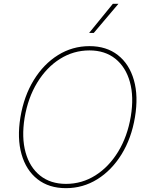

<svg xmlns="http://www.w3.org/2000/svg" viewBox="-20 -980 787 1010"><path d="M327.1 9.8Q237.3 9.8 177.2 -37.4Q117.2 -84.5 93.3 -168.7Q69.3 -252.9 87.4 -363.3Q106 -474.6 157.7 -558.8Q209.5 -643.1 285.2 -690.2Q360.8 -737.3 450.7 -737.3Q540 -737.3 600.1 -690.2Q660.2 -643.1 684.3 -558.8Q708.5 -474.6 689.9 -363.3Q671.4 -252.4 619.4 -168.2Q567.4 -84 491.9 -37.1Q416.5 9.8 327.1 9.8ZM327.1 -12.7Q411.1 -12.7 481.9 -57.4Q552.7 -102.1 601.6 -182.1Q650.4 -262.2 668 -367.2Q685.1 -470.7 663.3 -548.8Q641.6 -627 586.9 -670.9Q532.2 -714.8 450.7 -714.8Q366.7 -714.8 295.7 -670.2Q224.6 -625.5 175.8 -545.4Q127 -465.3 109.4 -359.9Q92.8 -256.8 114.5 -178.5Q136.2 -100.1 190.9 -56.4Q245.6 -12.7 327.1 -12.7ZM448.7 -806.6 573.7 -960H603L473.1 -806.6Z"/></svg>

Font: Inter Tight Thin
Style: Italic
Weight: 250
Italic angle: -9.39999°
Designer: Rasmus Andersson
Foundry: rsms
Version: Version 3.004